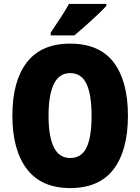

<svg xmlns="http://www.w3.org/2000/svg" viewBox="-20 -947 714 977"><path d="M631 -358Q631 -182 558 -86Q485 10 337 10Q191 10 117 -86.5Q43 -183 43 -359Q43 -534 116.5 -629.5Q190 -725 337 -725Q486 -725 558.5 -629.5Q631 -534 631 -358ZM227 -358Q227 -252 254 -197.5Q281 -143 337 -143Q395 -143 420.5 -196.5Q446 -250 446 -358Q446 -466 420 -520.5Q394 -575 337 -575Q281 -575 254 -519.5Q227 -464 227 -358ZM521 -917Q505 -899 476.5 -872Q448 -845 416.5 -817Q385 -789 359 -767H238V-781Q262 -817 287.5 -855.5Q313 -894 331 -927H521Z"/></svg>

Font: Noto Sans Tamil Condensed Black
Style: Regular
Weight: 900
Width: 3
Designer: Jelle Bosma - Monotype Design Team
Foundry: Monotype Imaging Inc.
Version: Version 2.004; ttfautohint (v1.8.4.7-5d5b)